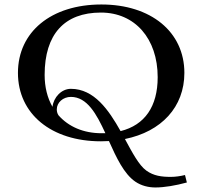

<svg xmlns="http://www.w3.org/2000/svg" viewBox="-20 -625 901 856"><path d="M60 -300C60 -117 209.1 5 430 5C442.1 5 454 4.6 465.7 3.9C498.7 77 532.5 150.6 583.8 185.2C610.1 202.9 641.1 210.8 672.9 210.8C712.6 210.8 763.1 202.2 813.1 188.6L804.8 155.3C784.5 160.4 761.2 163.6 741.6 163.6C700.1 163.6 665 159 632.5 135.6C599.4 111.7 570.1 55.9 537 -5.2C699.8 -38.1 802 -148.1 802 -300C802 -483 652.9 -605 432 -605C208.2 -605 60 -483 60 -300ZM179 -291C179 -472.1 267 -569 430 -569C581.5 -569 683 -452.9 683 -281C683 -150.1 625.4 -67.3 517.6 -40.5C464.7 -134.7 399.7 -229 296 -229C254 -229 219.2 -191.6 213.9 -148.8C191.3 -188.4 179 -236.4 179 -291ZM233.2 -137.4C233.2 -168.1 261.4 -193 296 -193C368.4 -193 410.3 -116.9 449.7 -31.3C444.2 -31.1 438.7 -31 433 -31C352 -31 285.3 -60.3 240.6 -111.2C235.7 -118.9 233.2 -127.7 233.2 -137.4Z"/></svg>

Font: Prida01
Style: Bold
Weight: 700
Designer: gluk
Foundry: gluk
Version: Version 00.072